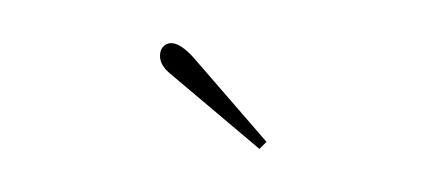

<svg xmlns="http://www.w3.org/2000/svg" viewBox="-29 -759 528 235"><g transform="rotate(10 235.0 -641.5)"><path d="M175 -659Q159 -668 159 -682Q159 -688 163 -692Q167 -696 173 -696Q183 -696 199 -684L306 -597L299 -587Z"/></g></svg>

Font: Taviraj Thin
Style: Regular
Weight: 250
Designer: Katatrad Team
Foundry: CadsonDemak
Version: Version 1.001